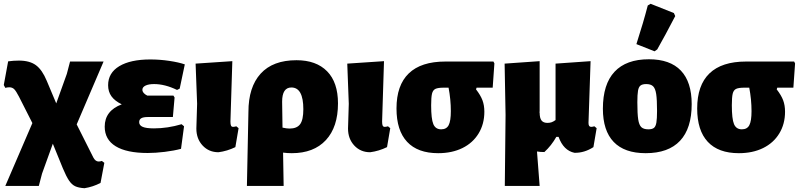

<svg xmlns="http://www.w3.org/2000/svg" viewBox="-22 -797 4225 1014"><path d="M529 63 509 169Q469 190 424 197Q393 195 375 186.5Q357 178 342.5 156.5Q328 135 310 92L257 -38L200 120L183 185H6L149 -147L78 -287Q63 -316 53 -326Q43 -336 27 -336Q18 -336 6 -333L-2 -348L21 -473Q49 -477 78 -477Q135 -477 168 -452.5Q201 -428 225 -370L275 -251L331 -407L348 -472H525L383 -140L471 35Q482 56 499 56Q507 56 516 53Z M937 -141 950 -130 934 -11Q897 -1 848 5Q799 11 758 11Q647 11 589 -24.5Q531 -60 531 -128Q531 -212 621 -246Q584 -264 566.5 -288.5Q549 -313 549 -347Q549 -412 608 -447.5Q667 -483 772 -483Q822 -483 872 -475.5Q922 -468 954 -457L927 -329L913 -322Q849 -353 792 -353Q763 -353 746.5 -345Q730 -337 730 -323Q730 -305 756 -292H894L900 -282L891 -179H759Q735 -179 724 -172.5Q713 -166 713 -152Q713 -135 731.5 -127Q750 -119 791 -119Q863 -119 937 -141Z M1015 -118 1019 -249 1011 -461 1205 -474 1195 -155Q1195 -140 1198 -133.5Q1201 -127 1209 -127Q1216 -127 1226 -130L1238 -120L1221 -20Q1178 1 1132 7Q1081 7 1048 -28.5Q1015 -64 1015 -118Z M1763 -251Q1763 -126 1699 -57Q1635 12 1519 12Q1496 12 1473 9L1476 185H1282L1290 -206Q1290 -337 1354.5 -408Q1419 -479 1544 -479Q1648 -479 1705.5 -420.5Q1763 -362 1763 -251ZM1580 -220Q1580 -335 1517 -335Q1468 -335 1468 -260L1470 -123Q1492 -118 1507 -118Q1546 -118 1563 -141Q1580 -164 1580 -220Z M1816 -118 1820 -249 1812 -461 2006 -474 1996 -155Q1996 -140 1999 -133.5Q2002 -127 2010 -127Q2017 -127 2027 -130L2039 -120L2022 -20Q1979 1 1933 7Q1882 7 1849 -28.5Q1816 -64 1816 -118Z M2495 -334 2492 -325Q2516 -294 2526 -267.5Q2536 -241 2536 -207Q2536 -142 2505.5 -92Q2475 -42 2420 -15Q2365 12 2292 12Q2184 12 2128 -48Q2072 -108 2072 -224Q2072 -347 2137 -409.5Q2202 -472 2330 -472H2584L2589 -462L2580 -334ZM2347 -334H2321Q2291 -334 2277.5 -327.5Q2264 -321 2259.5 -302Q2255 -283 2255 -241Q2255 -169 2266.5 -141.5Q2278 -114 2308 -114Q2336 -114 2347.5 -136Q2359 -158 2359 -210Q2359 -271 2347 -334Z M3129 -120 3112 -20Q3064 11 3012 10Q2954 -2 2928 -74H2916Q2890 -28 2853 6Q2832 6 2814 3L2828 185H2644L2648 -190L2643 -461L2828 -474V-210L2827 -202L2828 -203Q2828 -173 2838 -160.5Q2848 -148 2869 -148Q2882 -148 2891.5 -151.5Q2901 -155 2912 -163V-461L3097 -474L3086 -148Q3086 -137 3089.5 -132Q3093 -127 3100 -127Q3107 -127 3117 -130Z M3631 -247Q3631 -119 3569.5 -53.5Q3508 12 3388 12Q3276 12 3219 -47.5Q3162 -107 3162 -223Q3162 -352 3223.5 -418Q3285 -484 3405 -484Q3517 -484 3574 -424Q3631 -364 3631 -247ZM3344 -257Q3344 -196 3348.5 -166.5Q3353 -137 3365 -125.5Q3377 -114 3402 -114Q3422 -114 3431.5 -121.5Q3441 -129 3444.5 -149.5Q3448 -170 3448 -211Q3448 -271 3443.5 -300.5Q3439 -330 3427 -341.5Q3415 -353 3391 -353Q3371 -353 3361 -345.5Q3351 -338 3347.5 -318Q3344 -298 3344 -257ZM3414 -777 3537 -728 3544 -712Q3490 -608 3449 -536L3435 -526L3339 -564Q3376 -679 3399 -768Z M4083 -334 4080 -325Q4104 -294 4114 -267.5Q4124 -241 4124 -207Q4124 -142 4093.5 -92Q4063 -42 4008 -15Q3953 12 3880 12Q3772 12 3716 -48Q3660 -108 3660 -224Q3660 -347 3725 -409.5Q3790 -472 3918 -472H4172L4177 -462L4168 -334ZM3935 -334H3909Q3879 -334 3865.5 -327.5Q3852 -321 3847.5 -302Q3843 -283 3843 -241Q3843 -169 3854.5 -141.5Q3866 -114 3896 -114Q3924 -114 3935.5 -136Q3947 -158 3947 -210Q3947 -271 3935 -334Z"/></svg>

Font: Luna Sans Black
Style: Regular
Weight: 900
Designer: Juan Pablo del Peral
Foundry: Huerta Tipografica
Version: Version 2.001; ttfautohint (v1.5)